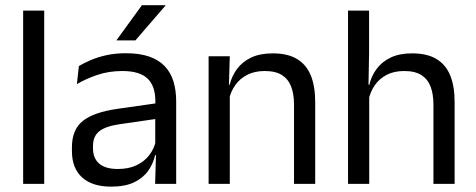

<svg xmlns="http://www.w3.org/2000/svg" viewBox="-20 -703 1818 734"><path d="M68.5 0V-662.5H149V0Z M573 0 576.5 -118.5 573.5 -131V-286.5L574 -315Q574 -374.5 543.8 -403Q513.5 -431.5 448 -431.5Q395.5 -431.5 351.8 -416.5Q308 -401.5 274 -381.5L281.5 -450.5Q300.5 -462 326.8 -473.2Q353 -484.5 386.8 -492Q420.5 -499.5 461 -499.5Q513.5 -499.5 550.2 -486.8Q587 -474 609.8 -450Q632.5 -426 643 -392Q653.5 -358 653.5 -316V0ZM405 10.5Q332.5 10.5 293.8 -24.8Q255 -60 255 -125.5V-140Q255 -207.5 296.8 -240.8Q338.5 -274 429.5 -287L584 -309L588.5 -250L439.5 -228.5Q383.5 -220.5 359.5 -201.2Q335.5 -182 335.5 -144.5V-136.5Q335.5 -98 359.2 -77.5Q383 -57 430.5 -57Q472.5 -57 502.5 -71.5Q532.5 -86 551 -110.5Q569.5 -135 576 -165L588.5 -110H573Q566 -78 546.8 -50.5Q527.5 -23 493 -6.2Q458.5 10.5 405 10.5ZM522.5 -683H612.5V-681.5L497.5 -548.5H425.5V-549.5Z M1104 0V-303.5Q1104 -343 1093.2 -371.5Q1082.5 -400 1058.2 -415.8Q1034 -431.5 992 -431.5Q953.5 -431.5 925.2 -417Q897 -402.5 879.5 -377.8Q862 -353 855 -321.5L840.5 -379H858Q866 -412 886 -439.2Q906 -466.5 939.8 -482.8Q973.5 -499 1022.5 -499Q1080.5 -499 1116.2 -477Q1152 -455 1168.5 -413.8Q1185 -372.5 1185 -312.5V0ZM777.5 0V-488H858.5L855 -371L858.5 -366.5V0Z M1637 0V-303.5Q1637 -343 1626.2 -371.5Q1615.5 -400 1591.2 -415.8Q1567 -431.5 1525 -431.5Q1486.5 -431.5 1458.5 -417Q1430.5 -402.5 1413.2 -377.8Q1396 -353 1389 -321.5L1371 -379H1392Q1399.5 -412 1419.5 -439.2Q1439.5 -466.5 1473.2 -482.8Q1507 -499 1555.5 -499Q1613.5 -499 1649.2 -477Q1685 -455 1701.5 -413.8Q1718 -372.5 1718 -312.5V0ZM1310.5 0V-662.5H1391V-503.5L1388.5 -363.5L1391.5 -357V0Z"/></svg>

Font: Anek Tamil Medium
Style: Regular
Weight: 400
Version: Version 1.003